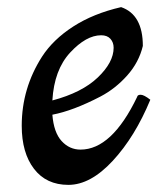

<svg xmlns="http://www.w3.org/2000/svg" viewBox="-20 -497 466 539"><path d="M381 -368Q370 -322 337 -285Q304 -248 262 -226Q185 -186 127 -175Q131 -125 153 -101Q175 -77 206 -77Q294 -77 365 -225Q366 -231 375 -231Q384 -231 402 -217Q359 -113 296.5 -45.5Q234 22 172 22Q110 22 75.5 -23Q41 -68 41 -144Q41 -249 98 -338Q129 -386 185.5 -422.5Q242 -459 320 -477Q381 -456 381 -368ZM264 -398Q222 -398 177 -349.5Q132 -301 127 -215Q210 -237 254.5 -279.5Q299 -322 299 -363Q299 -378 290 -388Q281 -398 264 -398Z"/></svg>

Font: Julee
Style: Regular
Weight: 400
Version: Version 1.001